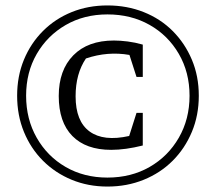

<svg xmlns="http://www.w3.org/2000/svg" viewBox="-20 -677 761 706"><path d="M375 9Q304 9 243.5 -16Q183 -41 138 -86Q93 -131 68 -192Q43 -253 43 -325Q43 -397 68 -457.5Q93 -518 138 -563Q183 -608 243.5 -632.5Q304 -657 375 -657Q447 -657 508.5 -632.5Q570 -608 615 -563Q660 -518 685.5 -457.5Q711 -397 711 -325Q711 -253 685.5 -192Q660 -131 615 -86Q570 -41 508.5 -16Q447 9 375 9ZM375 -24Q462 -24 530 -63Q598 -102 637.5 -170.5Q677 -239 677 -325Q677 -411 637.5 -479Q598 -547 530 -585.5Q462 -624 375 -624Q289 -624 221.5 -585Q154 -546 115 -478.5Q76 -411 76 -325Q76 -239 115 -170.5Q154 -102 221.5 -63Q289 -24 375 -24ZM389 -126Q296 -126 246 -177Q196 -228 196 -324Q196 -419 249.5 -473.5Q303 -528 399 -528Q422 -528 449.5 -524.5Q477 -521 505 -513V-394H482L456 -475Q376 -489 296 -462Q258 -406 258 -323Q258 -231 309.5 -193.5Q361 -156 455 -177L482 -262H505V-142Q441 -126 389 -126Z"/></svg>

Font: Piazzolla SC
Style: Italic
Weight: 400
Italic angle: -11.3°
Designer: Juan Pablo del Peral
Foundry: Huerta Tipografica
Version: Version 1.330